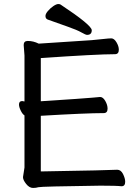

<svg xmlns="http://www.w3.org/2000/svg" viewBox="-20 -906 678 942"><path d="M142.1 16.1Q124 16.1 108.4 -3.4Q92.8 -22.9 92.8 -37.1L100.1 -84V-339.8Q90.3 -345.7 81.8 -363.3Q73.2 -380.9 73.2 -393.1Q73.2 -410.2 88.9 -410.2L100.1 -408.2V-633.8L96.2 -685.1Q96.2 -705.1 116.2 -705.1Q144 -705.1 169.9 -691.9Q265.1 -698.7 430.2 -709Q462.4 -711.9 488.3 -714.8Q514.2 -717.8 525.9 -717.8Q540 -717.8 551.5 -698.5Q563 -679.2 563 -662.1Q563 -640.1 543.9 -640.1Q456.1 -640.1 180.2 -621.1V-409.2Q397 -423.3 433.1 -426.8Q459 -429.7 471.2 -430.2Q485.4 -430.2 496.6 -410.6Q507.8 -391.1 507.8 -373Q507.8 -351.1 488.8 -351.1Q403.8 -351.1 180.2 -337.9V-64.9Q522.9 -70.8 555.2 -73.2Q573.2 -73.2 583.7 -52Q594.2 -30.8 594.2 -14.2Q594.2 7.8 576.2 7.8Q552.2 4.9 473.1 4.9Q179.2 8.8 168.2 12.5Q157.2 16.1 142.1 16.1ZM407.2 -734.9Q400.4 -734.9 379.6 -746.8Q358.9 -758.8 311.5 -775.4Q264.2 -792 213.9 -810.1Q202.6 -814.9 203.1 -828.1Q203.1 -837.9 215.1 -852.1Q227.1 -866.2 241.9 -876.2Q256.8 -886.2 266.1 -886.2Q272.9 -886.2 276.9 -883.8Q429.7 -782.7 430.2 -757.8Q430.2 -734.9 407.2 -734.9Z"/></svg>

Font: LXGW WenKai Screen R
Style: Regular
Weight: 400
Designer: Fontworks Inc.
Version: Version 1.235;May 31, 2022